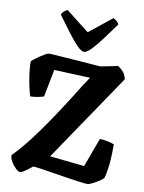

<svg xmlns="http://www.w3.org/2000/svg" viewBox="-105 -1066 855 1137"><g transform="rotate(10 323.0 -497.0)"><path d="M96 0Q86 0 70.5 -14.5Q55 -29 42.5 -49.5Q30 -70 29 -90Q82 -144 134 -212.5Q186 -281 234 -353Q282 -425 322 -488Q349 -532 371 -566.5Q393 -601 408 -622L191 -631L159 -466Q146 -461 122 -456.5Q98 -452 78 -452Q70 -477 62.5 -511.5Q55 -546 50 -584Q45 -622 45 -656Q49 -662 62.5 -672.5Q76 -683 92.5 -694Q109 -705 123.5 -713Q138 -721 145 -721Q153 -721 180 -719Q207 -717 245 -714.5Q283 -712 323.5 -709Q364 -706 399.5 -703Q435 -700 456 -699Q467 -701 489.5 -705.5Q512 -710 532.5 -714Q553 -718 559 -720Q572 -713 589 -695.5Q606 -678 612 -649L256 -123L464 -101L528 -275Q555 -275 579.5 -269Q604 -263 615 -258Q615 -167 607.5 -117Q600 -67 595 -53Q589 -45 570 -32.5Q551 -20 531 -10Q511 0 502 0Q484 0 448.5 -5Q413 -10 370 -16.5Q327 -23 285 -30Q243 -37 211.5 -41.5Q180 -46 168 -46Q157 -38 143 -27Q129 -16 116 -8Q103 0 96 0ZM346 -767Q329 -767 303 -793.5Q277 -820 244 -864Q211 -908 172 -961Q177 -972 187 -981Q197 -990 208 -994L347 -885L483 -994Q494 -990 504 -980.5Q514 -971 518 -962Q480 -909 446.5 -864.5Q413 -820 387.5 -793.5Q362 -767 346 -767Z"/></g></svg>

Font: Texturina ExtraBold
Style: Regular
Weight: 800
Designer: Guillermo Torres Carreño
Foundry: Omnibus-Type
Version: Version 1.002; ttfautohint (v1.8.3)